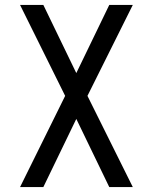

<svg xmlns="http://www.w3.org/2000/svg" viewBox="-20 -755 616 775"><path d="M61 0H155L288 -275L421 0H516L333 -368L516 -735H421L288 -460L155 -735H61L243 -368Z"/></svg>

Font: Iosevka Sparkle
Style: Regular
Weight: 400
Designer: Belleve Invis
Foundry: Belleve Invis
Version: Version 4.5.0; ttfautohint (v1.8.3)